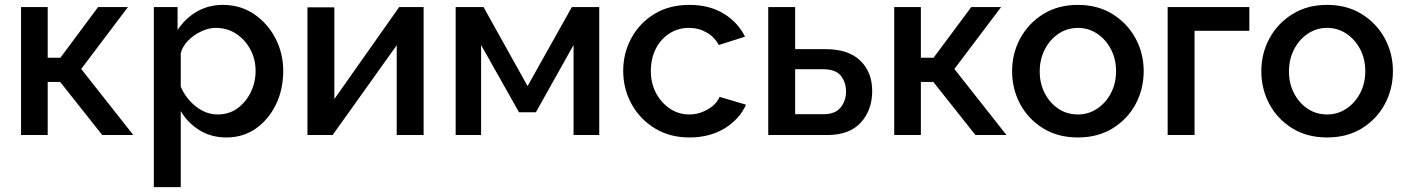

<svg xmlns="http://www.w3.org/2000/svg" viewBox="-20 -552 5747 785"><path d="M66 0V-523H175V-316H227L381 -523H503L312 -270L525 0H398L226 -217H175V0Z M906 10Q843 10 795 -20Q747 -50 719 -98V213H609V-523H706V-429Q736 -476 784 -504Q832 -532 891 -532Q963 -532 1018.5 -494.5Q1074 -457 1106 -395.5Q1138 -334 1138 -262Q1138 -186 1108 -124.5Q1078 -63 1026 -26.5Q974 10 906 10ZM870 -84Q917 -84 951.5 -109.5Q986 -135 1005.5 -175.5Q1025 -216 1025 -262Q1025 -310 1003.5 -350Q982 -390 945.5 -414Q909 -438 862 -438Q834 -438 803.5 -424Q773 -410 750 -387Q727 -364 719 -335V-198Q739 -150 780.5 -117Q822 -84 870 -84Z M1237 0V-522H1347V-147L1612 -523H1712V0H1602V-367L1340 0Z M1843 0V-523H1957L2137 -200L2318 -523H2430V0H2325V-368L2171 -93H2102L1947 -368V0Z M2799 10Q2718 10 2657 -27.5Q2596 -65 2562 -127Q2528 -189 2528 -262Q2528 -335 2561.5 -396.5Q2595 -458 2655.5 -495Q2716 -532 2799 -532Q2880 -532 2938.5 -496.5Q2997 -461 3026 -402L2919 -368Q2901 -401 2868.5 -419.5Q2836 -438 2797 -438Q2753 -438 2717.5 -415.5Q2682 -393 2661.5 -353Q2641 -313 2641 -262Q2641 -211 2662.5 -171Q2684 -131 2719.5 -107.5Q2755 -84 2798 -84Q2838 -84 2874 -105Q2910 -126 2922 -156L3030 -124Q3004 -65 2943 -27.5Q2882 10 2799 10Z M3121 0V-523H3231V-351H3356Q3449 -351 3497.5 -304Q3546 -257 3546 -180Q3546 -102 3499.5 -51Q3453 0 3363 0ZM3231 -85H3346Q3395 -85 3417 -112.5Q3439 -140 3439 -178Q3439 -215 3418 -242Q3397 -269 3345 -269H3231Z M3636 0V-523H3745V-316H3797L3951 -523H4073L3882 -270L4095 0H3968L3796 -217H3745V0Z M4387 10Q4305 10 4244.5 -27.5Q4184 -65 4151 -126.5Q4118 -188 4118 -261Q4118 -334 4151.5 -395.5Q4185 -457 4245.5 -494.5Q4306 -532 4387 -532Q4468 -532 4528.5 -494.5Q4589 -457 4622.5 -395.5Q4656 -334 4656 -261Q4656 -188 4623 -126.5Q4590 -65 4529.5 -27.5Q4469 10 4387 10ZM4231 -260Q4231 -210 4252 -170Q4273 -130 4308 -107Q4343 -84 4387 -84Q4430 -84 4465.5 -107.5Q4501 -131 4522 -171Q4543 -211 4543 -261Q4543 -311 4522 -351Q4501 -391 4465.5 -414.5Q4430 -438 4387 -438Q4344 -438 4308.5 -414.5Q4273 -391 4252 -350.5Q4231 -310 4231 -260Z M4754 0V-523H5088V-426H4864V0Z M5406 10Q5324 10 5263.5 -27.5Q5203 -65 5170 -126.5Q5137 -188 5137 -261Q5137 -334 5170.5 -395.5Q5204 -457 5264.5 -494.5Q5325 -532 5406 -532Q5487 -532 5547.5 -494.5Q5608 -457 5641.5 -395.5Q5675 -334 5675 -261Q5675 -188 5642 -126.5Q5609 -65 5548.5 -27.5Q5488 10 5406 10ZM5250 -260Q5250 -210 5271 -170Q5292 -130 5327 -107Q5362 -84 5406 -84Q5449 -84 5484.5 -107.5Q5520 -131 5541 -171Q5562 -211 5562 -261Q5562 -311 5541 -351Q5520 -391 5484.5 -414.5Q5449 -438 5406 -438Q5363 -438 5327.5 -414.5Q5292 -391 5271 -350.5Q5250 -310 5250 -260Z"/></svg>

Font: Raleway SemiBold
Style: Regular
Weight: 600
Designer: Matt McInerney, Pablo Impallari, Rodrigo Fuenzalida
Foundry: Matt McInerney, Pablo Impallari, Rodrigo Fuenzalida
Version: Version 4.026